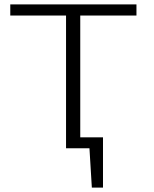

<svg xmlns="http://www.w3.org/2000/svg" viewBox="-20 -678 706 878"><path d="M335 0V-50H451L421 0ZM400 180 386 -50H451V180ZM282 0V-658H347V0ZM27 -607V-658H604V-607Z"/></svg>

Font: Ysabeau Office Light
Style: Regular
Weight: 300
Designer: Christian Thalmann (Catharsis Fonts)
Version: Version 2.001;gftools[0.9.30]; featfreeze: tnum,lnum,ss02